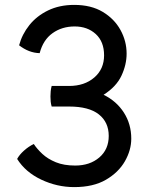

<svg xmlns="http://www.w3.org/2000/svg" viewBox="-20 -750 616 784"><path d="M283 14Q213 14 148.5 -16.5Q84 -47 50 -101Q59 -118 78 -135Q97 -152 118 -162Q131 -142 153 -121.5Q175 -101 208 -87.5Q241 -74 287 -74Q347 -74 385.5 -107Q424 -140 424 -195Q424 -251 383.5 -283Q343 -315 262 -315H191Q188 -325 187 -335Q186 -345 186 -356Q186 -367 187 -377.5Q188 -388 191 -399H262Q325 -399 365 -433.5Q405 -468 405 -524Q405 -580 371 -611Q337 -642 285 -642Q233 -642 194.5 -614.5Q156 -587 142 -533Q98 -534 58 -565Q70 -610 100 -647.5Q130 -685 176.5 -707.5Q223 -730 283 -730Q352 -730 399.5 -701.5Q447 -673 472 -627.5Q497 -582 497 -531Q497 -486 476 -441Q455 -396 403 -363Q456 -337 486 -290Q516 -243 516 -184Q516 -137 490 -91.5Q464 -46 412.5 -16Q361 14 283 14Z"/></svg>

Font: Borel
Style: Regular
Weight: 400
Designer: Rosalie Wagner
Foundry: ANRT
Version: Version 1.007; ttfautohint (v1.8.4.7-5d5b)